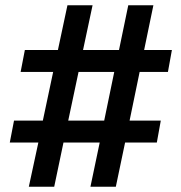

<svg xmlns="http://www.w3.org/2000/svg" viewBox="-20 -706 686 726"><path d="M89 0H185L220 -167H357L322 0H418L453 -167H573L588 -250H470L508 -434H615L630 -517H525L560 -686H465L430 -517H294L330 -686H235L199 -517H74L58 -434H181L142 -250H33L17 -167H125ZM238 -250 277 -434H412L374 -250Z"/></svg>

Font: Ronzino Medium
Style: Regular
Weight: 500
Designer: Nunzio Mazzaferro
Foundry: Collletttivo
Version: Version 1.000;Glyphs 3.3 (3337)